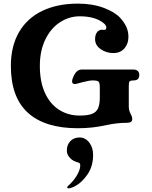

<svg xmlns="http://www.w3.org/2000/svg" viewBox="-20 -698 839 1060"><path d="M40 -334Q40 -443 85 -520.5Q130 -598 213.5 -638Q297 -678 410 -678Q491 -678 553 -654.5Q615 -631 644 -599Q668 -572 678.5 -547.5Q689 -523 689 -494Q689 -456 666.5 -430.5Q644 -405 606 -405Q567 -405 536 -426.5Q505 -448 505 -482Q505 -502 512.5 -515Q520 -528 532 -532Q536 -534 543 -534Q550 -534 553 -533H556Q567 -533 567 -546Q567 -559 551 -571Q505 -608 420 -608Q363 -608 312.5 -576Q262 -544 231 -481.5Q200 -419 200 -334Q200 -247 228 -185.5Q256 -124 306 -92Q356 -60 420 -60Q465 -60 488.5 -69.5Q512 -79 521.5 -100.5Q531 -122 531 -160V-214Q531 -241 524 -247.5Q517 -254 491 -254Q473 -254 435 -244Q430 -243 414.5 -238.5Q399 -234 392 -234Q378 -234 378 -250Q378 -257 381 -264Q391 -291 403 -302.5Q415 -314 430 -314H718Q732 -314 740.5 -306Q749 -298 749 -285Q749 -254 718 -254Q701 -254 696 -249Q691 -244 691 -224V-110Q691 -89 700 -72Q705 -63 707.5 -56Q710 -49 710 -40Q710 -20 681 -20Q626 -20 571 -8Q492 10 410 10Q228 10 134 -75.5Q40 -161 40 -334ZM351 336Q351 333 356 328Q385 303 404 271Q423 239 423 216Q423 206 419.5 203Q416 200 405 197Q380 190 364.5 172Q349 154 349 133Q349 101 368.5 81Q388 61 419 61Q453 61 475 92Q494 118 494 157Q494 219 464 263.5Q434 308 396 329Q387 334 375.5 338Q364 342 357 342Q355 342 353 340Q351 338 351 336Z"/></svg>

Font: Raigarh
Style: Bold
Weight: 700
Designer: jaikishan Patel
Foundry: MagicType
Version: Version 1.000